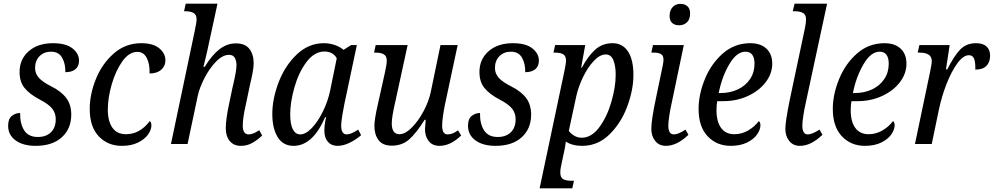

<svg xmlns="http://www.w3.org/2000/svg" viewBox="-20 -780 5383 1040"><path d="M24 -99Q24 -136 44 -152Q64 -168 89 -168Q88 -110 111 -74Q134 -38 185 -38Q230 -38 256 -63.5Q282 -89 282 -134Q282 -168 262 -192.5Q242 -217 195 -241Q140 -270 113 -303.5Q86 -337 86 -390Q86 -459 135.5 -502.5Q185 -546 267 -546Q337 -546 372.5 -518Q408 -490 408 -452Q408 -421 388.5 -405Q369 -389 334 -389Q335 -435 316.5 -467.5Q298 -500 257 -500Q218 -500 194 -475.5Q170 -451 170 -412Q170 -381 191 -358Q212 -335 258 -312Q312 -285 339 -249Q366 -213 366 -159Q366 -83 315 -36.5Q264 10 173 10Q105 10 64.5 -19.5Q24 -49 24 -99Z M466 -190Q466 -269 499.5 -352Q533 -435 596.5 -490.5Q660 -546 745 -546Q809 -546 842.5 -518.5Q876 -491 876 -453Q876 -422 853 -402Q830 -382 790 -382Q792 -433 775 -466Q758 -499 724 -499Q679 -499 642.5 -447.5Q606 -396 585 -322.5Q564 -249 564 -187Q564 -123 589 -88Q614 -53 662 -53Q738 -53 791 -124Q800 -118 800 -101Q800 -77 782 -51.5Q764 -26 728 -8Q692 10 640 10Q564 10 515 -41.5Q466 -93 466 -190Z M1203 -85Q1203 -134 1221 -218L1239 -304L1244 -325Q1261 -398 1261 -427Q1261 -450 1252 -466.5Q1243 -483 1220 -483Q1186 -483 1150 -446Q1114 -409 1087 -356Q1060 -303 1051 -260L996 0H906L1036 -618Q1045 -662 1045 -674Q1045 -700 1029 -709.5Q1013 -719 985 -719H977L986 -760H1158L1118 -575Q1103 -501 1082 -418H1089Q1128 -482 1169 -513.5Q1210 -545 1258 -545Q1308 -545 1331 -515Q1354 -485 1354 -438Q1354 -416 1348 -384.5Q1342 -353 1335 -325L1310 -206Q1295 -141 1295 -98Q1295 -76 1303 -64Q1311 -52 1326 -52Q1352 -52 1384 -75L1400 -46Q1374 -21 1346 -5.5Q1318 10 1285 10Q1246 10 1224.5 -16Q1203 -42 1203 -85Z M1455 -162Q1455 -245 1489.5 -335Q1524 -425 1588 -485.5Q1652 -546 1734 -546Q1766 -546 1794 -536Q1822 -526 1841 -510L1882 -536H1913L1845 -215Q1840 -191 1834 -154.5Q1828 -118 1828 -100Q1828 -52 1858 -52Q1882 -52 1920 -78L1936 -48Q1912 -26 1876.5 -8Q1841 10 1808 10Q1775 10 1756 -12Q1737 -34 1737 -72Q1737 -97 1741 -118.5Q1745 -140 1746 -145H1741Q1674 10 1570 10Q1513 10 1484 -37.5Q1455 -85 1455 -162ZM1768 -288 1804 -464Q1795 -482 1777.5 -491.5Q1760 -501 1738 -501Q1683 -501 1640.5 -444.5Q1598 -388 1575 -307.5Q1552 -227 1552 -161Q1552 -106 1566.5 -79Q1581 -52 1606 -52Q1636 -52 1669 -86.5Q1702 -121 1729 -176Q1756 -231 1768 -288Z M2282 -81Q2282 -89 2286 -131H2280Q2235 -59 2196.5 -25Q2158 9 2102 9Q2053 9 2030.5 -21Q2008 -51 2008 -98Q2008 -133 2026 -212L2065 -387Q2075 -431 2075 -452Q2075 -476 2059.5 -485.5Q2044 -495 2014 -495H2006L2015 -536H2188L2123 -237Q2102 -148 2102 -112Q2102 -53 2144 -53Q2174 -53 2209.5 -88Q2245 -123 2274 -177Q2303 -231 2314 -285L2366 -536H2459L2389 -208Q2384 -184 2379.5 -152Q2375 -120 2375 -100Q2375 -52 2404 -52Q2418 -52 2431 -57Q2444 -62 2461 -74L2478 -46Q2420 10 2361 10Q2322 10 2302 -16Q2282 -42 2282 -81Z M2515 -99Q2515 -136 2535 -152Q2555 -168 2580 -168Q2579 -110 2602 -74Q2625 -38 2676 -38Q2721 -38 2747 -63.5Q2773 -89 2773 -134Q2773 -168 2753 -192.5Q2733 -217 2686 -241Q2631 -270 2604 -303.5Q2577 -337 2577 -390Q2577 -459 2626.5 -502.5Q2676 -546 2758 -546Q2828 -546 2863.5 -518Q2899 -490 2899 -452Q2899 -421 2879.5 -405Q2860 -389 2825 -389Q2826 -435 2807.5 -467.5Q2789 -500 2748 -500Q2709 -500 2685 -475.5Q2661 -451 2661 -412Q2661 -381 2682 -358Q2703 -335 2749 -312Q2803 -285 2830 -249Q2857 -213 2857 -159Q2857 -83 2806 -36.5Q2755 10 2664 10Q2596 10 2555.5 -19.5Q2515 -49 2515 -99Z M3037 -394Q3046 -438 3046 -451Q3046 -477 3030.5 -486Q3015 -495 2987 -495H2978L2987 -536H3150L3128 -414H3132Q3165 -476 3204 -511Q3243 -546 3298 -546Q3352 -546 3381.5 -501.5Q3411 -457 3411 -374Q3411 -294 3378 -204.5Q3345 -115 3282 -52.5Q3219 10 3133 10Q3080 10 3045 -13Q3044 -9 3042.5 4.5Q3041 18 3037 35L3024 96Q3015 132 3015 155Q3015 181 3030 190Q3045 199 3074 199H3089L3080 240H2903ZM3315 -375Q3315 -423 3302.5 -454Q3290 -485 3261 -485Q3229 -485 3195.5 -449Q3162 -413 3137 -360Q3112 -307 3102 -261L3061 -71Q3071 -57 3089.5 -45.5Q3108 -34 3131 -34Q3184 -34 3226 -90.5Q3268 -147 3291.5 -228Q3315 -309 3315 -375Z M3607 -693Q3607 -723 3623 -741Q3639 -759 3666 -759Q3689 -759 3703.5 -746Q3718 -733 3718 -708Q3718 -674 3700.5 -658.5Q3683 -643 3659 -643Q3635 -643 3621 -655.5Q3607 -668 3607 -693ZM3508 -82Q3508 -130 3532 -243L3569 -421Q3574 -446 3574 -456Q3574 -479 3560.5 -487Q3547 -495 3520 -495H3508L3517 -536H3684L3617 -216Q3611 -190 3605.5 -154.5Q3600 -119 3600 -100Q3600 -52 3630 -52Q3655 -52 3693 -78L3709 -50Q3647 10 3587 10Q3550 10 3529 -16.5Q3508 -43 3508 -82Z M3764 -190Q3764 -268 3798 -351.5Q3832 -435 3895.5 -490.5Q3959 -546 4044 -546Q4100 -546 4131.5 -516.5Q4163 -487 4163 -435Q4163 -382 4128 -335.5Q4093 -289 4032 -260.5Q3971 -232 3897 -232H3865Q3861 -212 3861 -183Q3861 -121 3886 -87Q3911 -53 3958 -53Q3998 -53 4033 -73.5Q4068 -94 4090 -124Q4094 -122 4096.5 -115.5Q4099 -109 4099 -102Q4099 -78 4081 -52Q4063 -26 4026.5 -8Q3990 10 3938 10Q3862 10 3813 -42Q3764 -94 3764 -190ZM3883 -276Q3935 -276 3977 -296Q4019 -316 4043 -352Q4067 -388 4067 -435Q4067 -467 4054.5 -483.5Q4042 -500 4018 -500Q3970 -500 3930 -431.5Q3890 -363 3873 -276Z M4234 -82Q4234 -122 4258 -240L4340 -627Q4346 -657 4346 -675Q4346 -700 4330 -709.5Q4314 -719 4286 -719H4274L4284 -760H4460L4343 -216Q4337 -190 4331.5 -154.5Q4326 -119 4326 -100Q4326 -52 4355 -52Q4379 -52 4419 -78L4435 -50Q4373 10 4313 10Q4276 10 4255 -16.5Q4234 -43 4234 -82Z M4491 -190Q4491 -268 4525 -351.5Q4559 -435 4622.5 -490.5Q4686 -546 4771 -546Q4827 -546 4858.5 -516.5Q4890 -487 4890 -435Q4890 -382 4855 -335.5Q4820 -289 4759 -260.5Q4698 -232 4624 -232H4592Q4588 -212 4588 -183Q4588 -121 4613 -87Q4638 -53 4685 -53Q4725 -53 4760 -73.5Q4795 -94 4817 -124Q4821 -122 4823.5 -115.5Q4826 -109 4826 -102Q4826 -78 4808 -52Q4790 -26 4753.5 -8Q4717 10 4665 10Q4589 10 4540 -42Q4491 -94 4491 -190ZM4610 -276Q4662 -276 4704 -296Q4746 -316 4770 -352Q4794 -388 4794 -435Q4794 -467 4781.5 -483.5Q4769 -500 4745 -500Q4697 -500 4657 -431.5Q4617 -363 4600 -276Z M5018 -391Q5027 -432 5027 -450Q5027 -495 4960 -495H4951L4960 -536H5124L5104 -404H5111Q5146 -474 5179.5 -510Q5213 -546 5267 -546Q5305 -546 5324 -528Q5343 -510 5343 -479Q5343 -443 5323 -423Q5303 -403 5263 -403Q5264 -442 5256.5 -461.5Q5249 -481 5228 -481Q5198 -481 5166 -437.5Q5134 -394 5107 -325Q5080 -256 5065 -183L5027 0H4936Z"/></svg>

Font: Noto Serif Narrow
Style: Italic
Weight: 400
Width: 4
Italic angle: -12°
Designer: Monotype Design Team
Foundry: Monotype Imaging Inc.
Version: Version 1.001